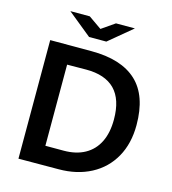

<svg xmlns="http://www.w3.org/2000/svg" viewBox="-127 -992 980 1096"><g transform="rotate(15 362.5 -444.0)"><path d="M152.3 -889.2H267.1L344.2 -835.4L421.9 -889.2H533.7L395.5 -774.4H293.5ZM84 -699.7H327.6Q504.9 -699.7 595.2 -615.7Q685.5 -531.7 685.5 -358.4Q685.5 -249 640.1 -168.2Q594.7 -87.4 512 -43.7Q429.2 0 320.3 0L84 1ZM321.3 -109.9Q394.5 -109.9 446.5 -138.7Q498.5 -167.5 525.6 -222.4Q552.7 -277.3 552.7 -355.5Q552.7 -474.1 495.4 -532.5Q438 -590.8 325.7 -590.3L213.4 -589.4V-109.9Z"/></g></svg>

Font: Selawik Semibold
Style: Regular
Weight: 600
Designer: Aaron Bell
Foundry: Microsoft Corporation
Version: Version 1.01